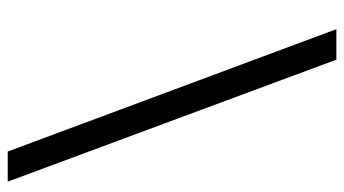

<svg xmlns="http://www.w3.org/2000/svg" viewBox="-222 -550 913 510"><g transform="rotate(90 235.0 -294.5)"><path d="M57 -731H138L462 142H382Z"/></g></svg>

Font: Arima Madurai
Style: Regular
Weight: 400
Designer: Joana Correia and Natanael Gama
Foundry: NDISCOVER
Version: Version 1.019